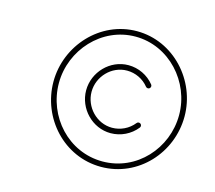

<svg xmlns="http://www.w3.org/2000/svg" viewBox="-90 -698 920 820"><g transform="rotate(15 370.5 -288.0)"><path d="M535.6 -210.1C530.4 -214.2 522.9 -213.3 518.8 -208.1C495.5 -178.7 459.8 -161.6 422.4 -161.6C354.2 -161.6 298.7 -220.4 298.7 -287.8C298.7 -355.2 354.2 -414.1 422.4 -414.1C459.3 -414.1 494.7 -397.4 517.7 -368.5C521.8 -363.3 529.4 -362.4 534.6 -366.5C539.7 -370.7 540.6 -378.2 536.5 -383.4C536.5 -383.4 536.5 -383.4 536.5 -383.4C508.9 -418 466.6 -438.1 422.4 -438.1C341 -438.1 274.7 -368.4 274.7 -287.8C274.7 -207.2 341 -137.6 422.4 -137.6C467.1 -137.6 509.8 -158.1 537.6 -193.2C541.7 -198.4 540.8 -206 535.6 -210.1ZM685.7 -287.8C685.7 -140 570.9 -12 420 -12C269.1 -12 154.3 -140 154.3 -287.8C154.3 -434 270.8 -563.7 420 -563.7C569.2 -563.7 685.7 -434 685.7 -287.8ZM130.3 -287.8C130.3 -126.8 255.9 12 420 12C584.1 12 709.7 -126.8 709.7 -287.8C709.7 -447.2 582.4 -587.7 420 -587.7C257.6 -587.7 130.3 -447.2 130.3 -287.8Z"/></g></svg>

Font: FRB American Cursive Guidelines Light
Style: Italic
Weight: 300
Italic angle: -25°
Version: Version 2.0;Modular Font Editor K font №1